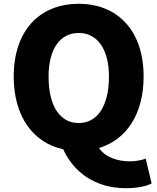

<svg xmlns="http://www.w3.org/2000/svg" viewBox="-20 -778 826 1008"><path d="M235 -376C235 -520 295 -605 393 -605C491 -605 552 -520 552 -376C552 -221 491 -132 393 -132C295 -132 235 -221 235 -376ZM745 55C722 63 693 69 661 69C601 69 534 50 500 -1C643 -44 734 -178 734 -376C734 -619 596 -758 393 -758C190 -758 52 -620 52 -376C52 -166 154 -29 312 6C366 125 479 210 641 210C700 210 748 200 776 185Z"/></svg>

Font: Noto Sans CJK Black
Style: Bold
Weight: 900
Designer: Ryoko NISHIZUKA (kana & ideographs); Paul D. Hunt (Latin, Greek & Cyrillic); Wenlong ZHANG (bopomofo); Sandoll Communica
Foundry: Adobe Systems Incorporated
Version: Version 1.000;PS 1;hotconv 1.0.78;makeotf.lib2.5.61930